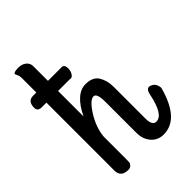

<svg xmlns="http://www.w3.org/2000/svg" viewBox="-225 -762 886 886"><g transform="rotate(-45 218.0 -318.5)"><path d="M35 -16V-459H4Q-22 -459 -22 -482Q-22 -525 14 -525H35V-616Q35 -633 30 -643Q25 -653 25 -654Q25 -665 57 -665Q81 -665 96 -652.5Q111 -640 111 -621V-525H196Q208 -526 213 -519.5Q218 -513 218 -499Q218 -484 210.5 -471Q203 -458 192 -458Q189 -458 187 -459H111V-293Q159 -392 223 -392Q269 -392 287.5 -362.5Q306 -333 306 -291V-84Q306 -38 332 -38Q377 -38 399 -146Q406 -184 431 -174Q452 -166 457 -142Q459 -135 457 -128Q414 28 314 28Q276 28 253 1Q230 -26 230 -66V-269Q230 -326 209 -326Q185 -326 150.5 -271.5Q116 -217 111 -161V-15Q111 -1 110.5 5.5Q110 12 103 20Q96 28 83 28Q35 28 35 -16Z"/></g></svg>

Font: Grand Hotel
Style: Regular
Weight: 400
Designer: Brian J. Bonislawsky & Jim Lyles for Astigmatic (AOETI)
Foundry: Astigmatic (AOETI)
Version: Version 001.000